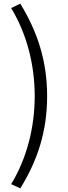

<svg xmlns="http://www.w3.org/2000/svg" viewBox="-20 -836 371 1051"><path d="M91 195C183 47 238 -113 238 -310C238 -505 183 -666 91 -816L41 -792C127 -650 170 -481 170 -310C170 -139 127 31 41 172Z"/></svg>

Font: Noto Sans JP DemiLight
Style: Regular
Weight: 350
Designer: Ryoko NISHIZUKA 西塚涼子 (kana, bopomofo & ideographs); Paul D. Hunt (Latin, Greek & Cyrillic); Sandoll Communications 산돌커뮤니
Foundry: Adobe
Version: Version 2.004;hotconv 1.0.118;makeotfexe 2.5.65603